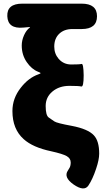

<svg xmlns="http://www.w3.org/2000/svg" viewBox="-20 -819 583 1051"><path d="M383 191Q326 151 352 114Q355 110 361 99Q367 88 367 70Q367 48 345 35.5Q323 23 260 9Q160 -12 110 -57Q48 -112 48 -211Q48 -281 94 -339Q136 -393 190 -412Q202 -416 202 -418.5Q202 -421 189 -426Q153 -440 126 -479.5Q99 -519 99 -570Q99 -598 111.5 -626Q124 -654 143 -668Q147 -671 142 -671L108 -668Q23 -660 20 -730Q17 -799 102 -799H427Q511 -799 511 -730Q511 -660 427 -660H376Q331 -660 304 -634Q277 -608 277 -564Q277 -525 301 -497Q328 -466 370 -466Q416 -466 426.5 -469Q437 -472 438 -407Q438 -342 425 -345.5Q412 -349 360 -349Q304 -349 267 -318Q230 -287 230 -239Q230 -187 247 -175.5Q264 -164 277.5 -154.5Q291 -145 373 -130Q462 -113 494 -78Q523 -47 523 22Q523 55 506 105Q487 162 464 196.5Q441 231 383 191Z"/></svg>

Font: Resource Han Rounded TW Heavy
Style: Regular
Weight: 900
Designer: Cyano Hao (round all glyphs); Ryoko NISHIZUKA 西塚涼子 (kana, bopomofo & ideographs); Paul D. Hunt (Latin, Greek & Cyrillic)
Foundry: Cyano Hao
Version: 0.990